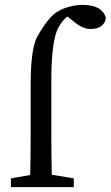

<svg xmlns="http://www.w3.org/2000/svg" viewBox="-20 -769 455 789"><path d="M318.8 -749Q399.9 -749 415 -695.8Q413.1 -675.8 397.5 -662.8Q381.8 -649.9 350.6 -649.9Q319.3 -649.9 282.2 -681.2L256.8 -701.2Q235.4 -684.1 220.7 -657.2Q190.4 -603 190.9 -432.1V-210Q190.9 -130.9 192.9 -50.8L283.2 -36.1V0H24.9V-36.1L104 -49.8Q106 -129.9 106 -210V-421.9Q106 -570.8 134 -619.9Q162.1 -668.9 186.5 -696.3Q210.9 -723.6 248 -736.3Q285.2 -749 318.8 -749Z"/></svg>

Font: SourceSerifPro-Regular
Style: Regular
Weight: 400
Designer: Frank Grießhammer
Foundry: Adobe Systems Incorporated
Version: Version 1.014;PS Version 1.0;hotconv 1.0.73;makeotf.lib2.5.5